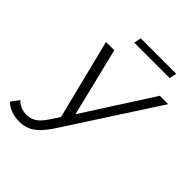

<svg xmlns="http://www.w3.org/2000/svg" viewBox="-346 -837 1181 1181"><g transform="rotate(45 244.5 -246.5)"><path d="M20 199Q-17 199 -51 186.5Q-85 174 -105 152L-67 100Q-50 118 -27 128Q-4 138 25 138Q59 138 87.5 119.5Q116 101 147 53L200 -28L209 -38L521 -525H594L210 68Q177 118 148 146.5Q119 175 88.5 187Q58 199 20 199ZM188 15 53 -525H125L243 -43ZM179 -645 188 -692H497L487 -645Z"/></g></svg>

Font: MOST Montserrat
Style: Italic
Weight: 400
Italic angle: -11.3°
Designer: Julieta Ulanovsky
Foundry: Julieta Ulanovsky
Version: Version 8.000;March 11, 2024;FontCreator 15.0.0.2926 64-bit